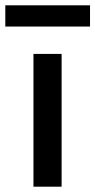

<svg xmlns="http://www.w3.org/2000/svg" viewBox="-53 -703 359 723"><path d="M179 0V-500H73V0ZM286 -603V-683H-33V-603Z"/></svg>

Font: Perun Medium
Style: Regular
Weight: 500
Foundry: Copyright (c) Stefan Peev, Context Ltd, 2016
Version: Version 1.089